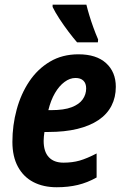

<svg xmlns="http://www.w3.org/2000/svg" viewBox="-20 -786 530 816"><path d="M221.2 9.8Q164.1 9.8 121.8 -12.2Q79.6 -34.2 56.2 -77.4Q32.7 -120.6 32.7 -183.1Q32.7 -253.4 50.8 -320.1Q68.8 -386.7 104.2 -439.7Q139.6 -492.7 192.1 -523.9Q244.6 -555.2 313.5 -555.2Q389.6 -555.2 430.9 -517.6Q472.2 -480 472.2 -417Q472.2 -372.1 453.6 -336.2Q435.1 -300.3 398.4 -275.6Q361.8 -251 308.3 -238Q254.9 -225.1 185.5 -225.1H168.9Q167.5 -215.3 166.5 -206.1Q165.5 -196.8 165.5 -187.5Q165.5 -141.6 187.3 -118.2Q209 -94.7 250 -94.7Q287.6 -94.7 318.4 -103.5Q349.1 -112.3 390.6 -133.8V-31.7Q351.6 -9.8 310.8 0Q270 9.8 221.2 9.8ZM185.5 -317.9H198.2Q252 -317.9 284.4 -330.3Q316.9 -342.8 331.5 -363.8Q346.2 -384.8 346.2 -410.2Q346.2 -431.6 334.5 -443.1Q322.8 -454.6 300.8 -454.6Q276.9 -454.6 254.2 -437.7Q231.4 -420.9 213.6 -390.4Q195.8 -359.9 185.5 -317.9ZM307.6 -606Q291.5 -624.5 271 -651.6Q250.5 -678.7 232.2 -706.8Q213.9 -734.9 203.6 -756.3V-766.1H347.2Q352.5 -744.1 359.9 -720Q367.2 -695.8 376.5 -670.2Q385.7 -644.5 397 -618.2L396 -606Z"/></svg>

Font: Open Sans SemiCondensed
Style: Bold Italic
Weight: 700
Width: 4
Italic angle: -12°
Designer: Monotype Design Team
Foundry: Monotype Imaging Inc.
Version: Version 3.003